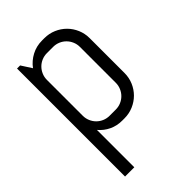

<svg xmlns="http://www.w3.org/2000/svg" viewBox="-213 -595 880 880"><g transform="rotate(-45 227.0 -155.0)"><path d="M394 -137.2Q394 -106.9 382.6 -80.1Q371.1 -53.2 351.1 -33.2Q331.1 -13.2 304.2 -1.7Q277.3 9.8 247.1 9.8H231.9Q198.2 9.8 169.4 -3.9Q140.6 -17.6 120.1 -42V200.2H60.1V-500H80.1L112.8 -449.2Q133.3 -477.1 164.3 -493.4Q195.3 -509.8 231.9 -509.8H247.1Q277.3 -509.8 304.2 -498.3Q331.1 -486.8 351.1 -466.8Q371.1 -446.8 382.6 -419.9Q394 -393.1 394 -362.8V-137.2ZM334 -366.2Q334 -384.3 327.1 -400.1Q320.3 -416 308.6 -427.7Q296.9 -439.5 281 -446.3Q265.1 -453.1 247.1 -453.1H207Q189 -453.1 173.1 -446.3Q157.2 -439.5 145.5 -427.7Q133.8 -416 127 -400.1Q120.1 -384.3 120.1 -366.2V-133.8Q120.1 -115.7 127 -99.9Q133.8 -84 145.5 -72.3Q157.2 -60.5 173.1 -53.7Q189 -46.9 207 -46.9H247.1Q265.1 -46.9 281 -53.7Q296.9 -60.5 308.6 -72.3Q320.3 -84 327.1 -99.9Q334 -115.7 334 -133.8Z"/></g></svg>

Font: Abel
Style: Regular
Weight: 400
Designer: Matthew Desmond
Foundry: Matthew Desmond
Version: Version 1.002